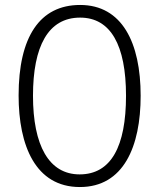

<svg xmlns="http://www.w3.org/2000/svg" viewBox="-20 -744 642 774"><path d="M547 -358C547 -572 472 -724 303 -724C140 -724 55 -595 55 -359C55 -157 123 10 302 10C478 10 547 -153 547 -358ZM113 -358C113 -557 174 -673 303 -673C426 -673 488 -562 488 -358C488 -154 428 -41 301 -41C177 -41 113 -158 113 -358Z"/></svg>

Font: Noto Sans Arabic Cond Light
Style: Regular
Weight: 300
Width: 3
Designer: Monotype Design Team, Nadine Chahine, Nizar Qandah and Khaled Hosny
Foundry: Monotype Imaging Inc.
Version: Version 2.012